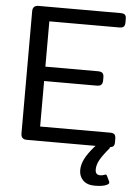

<svg xmlns="http://www.w3.org/2000/svg" viewBox="-59 -725 697 971"><g transform="rotate(5 289.5 -239.5)"><path d="M158 -607V-377H425Q441 -377 448 -370.5Q455 -364 455 -349V-333Q455 -318 448 -311Q441 -304 425 -304H158V-73H513Q529 -73 535.5 -66.5Q542 -60 542 -44V-27Q542 -13 536.5 -7Q531 -1 518 0Q520 5 515 9Q481 50 469 73.5Q457 97 457 119Q457 146 481 146Q495 146 503 142Q509 140 510 140Q514 140 517 147L530 174Q531 176 531 180Q531 186 520 191Q501 201 459 201Q420 201 399.5 180.5Q379 160 379 129Q379 101 393.5 72Q408 43 440 6L446 0H97Q67 0 67 -30V-650Q67 -680 97 -680H513Q529 -680 535.5 -674Q542 -668 542 -653V-636Q542 -620 535.5 -613.5Q529 -607 513 -607Z"/></g></svg>

Font: Mitr Light
Style: Regular
Weight: 300
Designer: Thanarat Vachiruckul
Foundry: Cadson Demak
Version: Version 1.002